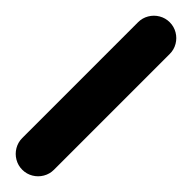

<svg xmlns="http://www.w3.org/2000/svg" viewBox="-328 -893 856 856"><g transform="rotate(45 100.0 -465.0)"><path d="M0 -100H200V-830H0ZM100 -200Q73 -200 50 -186.5Q27 -173 13.5 -150Q0 -127 0 -100Q0 -73 13.5 -50Q27 -27 50 -13.5Q73 0 100 0Q127 0 150 -13.5Q173 -27 186.5 -50Q200 -73 200 -100Q200 -127 186.5 -150Q173 -173 150 -186.5Q127 -200 100 -200ZM100 -930Q73 -930 50 -916.5Q27 -903 13.5 -880Q0 -857 0 -830Q0 -803 13.5 -780Q27 -757 50 -743.5Q73 -730 100 -730Q127 -730 150 -743.5Q173 -757 186.5 -780Q200 -803 200 -830Q200 -857 186.5 -880Q173 -903 150 -916.5Q127 -930 100 -930Z"/></g></svg>

Font: Wavefont ExtraBold
Style: Regular
Weight: 800
Monospace: yes
Version: Version 3.005;gftools[0.9.33]